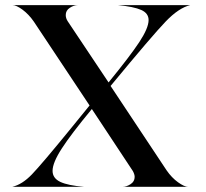

<svg xmlns="http://www.w3.org/2000/svg" viewBox="-20 -720 794 740"><path d="M622.1 -63.5Q641.6 -35.2 666 -17.6Q690.4 0 705.1 0H452.1Q467.8 0 483.4 -10.3Q499 -20.5 499 -38.1Q499 -47.9 492.2 -60.5L334 -299.8Q253.9 -203.1 218.3 -147.9Q182.6 -92.8 182.6 -61.5Q182.6 -33.2 212.4 -19Q242.2 -4.9 304.7 0H27.3Q65.4 -8.8 103 -47.9Q140.6 -86.9 252.9 -224.6Q297.9 -280.3 325.2 -313.5L110.4 -636.7Q90.8 -665 66.9 -682.6Q43 -700.2 28.3 -700.2H280.3Q264.6 -700.2 249 -689.9Q233.4 -679.7 233.4 -662.1Q233.4 -649.4 241.2 -637.7L398.4 -402.3Q481.4 -503.9 517.1 -558.1Q552.7 -612.3 552.7 -642.6Q552.7 -668.9 524.4 -681.6Q496.1 -694.3 434.6 -700.2H712.9Q668.9 -689.5 618.7 -637.2Q568.4 -585 406.2 -388.7Z"/></svg>

Font: Olivea
Style: LigaturesFont
Weight: 400
Designer: Achmad Aprilia Pratama
Version: Version 001.000